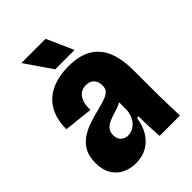

<svg xmlns="http://www.w3.org/2000/svg" viewBox="-212 -805 913 913"><g transform="rotate(-45 244.0 -348.5)"><path d="M153 13Q116 13 85 -2Q54 -17 35.5 -47.5Q17 -78 17 -124Q17 -170 34 -199.5Q51 -229 79.5 -247.5Q108 -266 142.5 -277Q177 -288 210 -296Q246 -305 265.5 -313Q285 -321 293.5 -332Q302 -343 302 -361Q302 -388 287.5 -403.5Q273 -419 245 -419Q226 -419 210.5 -408.5Q195 -398 186.5 -376.5Q178 -355 179 -320L33 -336Q33 -389 49 -428Q65 -467 94.5 -492Q124 -517 164 -529Q204 -541 252 -541Q322 -541 367.5 -515Q413 -489 435 -437.5Q457 -386 457 -308V-196Q457 -164 457.5 -131Q458 -98 459 -65Q460 -32 461 0H324Q322 -33 320.5 -66.5Q319 -100 319 -136H308Q302 -91 281.5 -57.5Q261 -24 228.5 -5.5Q196 13 153 13ZM221 -107Q235 -107 248.5 -113Q262 -119 273.5 -131Q285 -143 292.5 -161Q300 -179 301 -201V-264L326 -269Q316 -257 300 -248.5Q284 -240 266.5 -234.5Q249 -229 232 -223.5Q215 -218 201 -210Q187 -202 178.5 -190Q170 -178 170 -159Q170 -133 185 -120Q200 -107 221 -107ZM197 -575 104 -710H267L327 -575Z"/></g></svg>

Font: Bricolage Grotesque 72pt SemiCondensed ExtraBold
Style: Regular
Weight: 800
Width: 4
Designer: Mathieu Triay
Foundry: Atelier Triay
Version: Version 1.001;gftools[0.9.33.dev8+g029e19f]